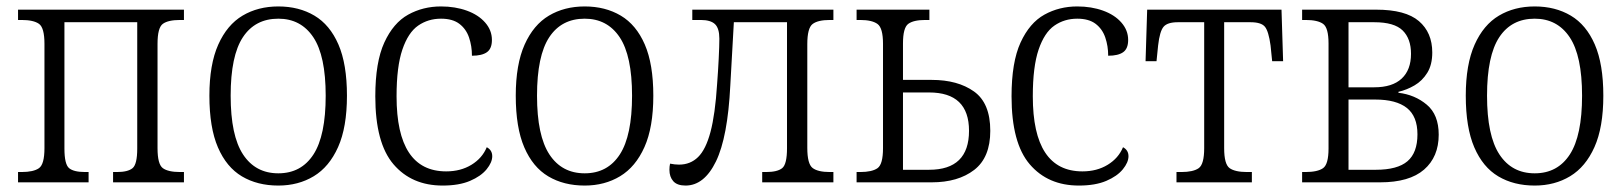

<svg xmlns="http://www.w3.org/2000/svg" viewBox="-20 -566 5041 596"><path d="M36 0V-32H47Q84 -32 101 -44Q118 -56 118 -106V-430Q118 -480 101 -492Q84 -504 47 -504H36V-536H551V-504H539Q502 -504 485.5 -492Q469 -480 469 -430V-106Q469 -56 485.5 -44Q502 -32 539 -32H551V0H331V-32H343Q377 -32 391.5 -44Q406 -56 406 -105V-497H180V-105Q180 -56 194.5 -44Q209 -32 244 -32H255V0Z M844 10Q779 10 731 -18.5Q683 -47 656.5 -108.5Q630 -170 630 -269Q630 -366 657.5 -427.5Q685 -489 733 -517.5Q781 -546 844 -546Q908 -546 956 -517.5Q1004 -489 1030.5 -428Q1057 -367 1057 -269Q1057 -171 1029.5 -109.5Q1002 -48 954 -19Q906 10 844 10ZM844 -28Q915 -28 953 -86.5Q991 -145 991 -269Q991 -393 952.5 -450.5Q914 -508 844 -508Q772 -508 734 -450.5Q696 -393 696 -269Q696 -145 734.5 -86.5Q773 -28 844 -28Z M1354 10Q1258 10 1201.5 -56Q1145 -122 1145 -267Q1145 -373 1173 -434Q1201 -495 1247 -520.5Q1293 -546 1349 -546Q1393 -546 1429 -533Q1465 -520 1486 -496Q1507 -472 1507 -442Q1507 -415 1491.5 -404Q1476 -393 1445 -393Q1445 -423 1436 -449.5Q1427 -476 1406 -492Q1385 -508 1349 -508Q1309 -508 1278 -486.5Q1247 -465 1229 -412Q1211 -359 1211 -267Q1211 -34 1365 -34Q1410 -34 1443.5 -54.5Q1477 -75 1491 -109Q1508 -100 1508 -81Q1508 -62 1490.5 -40.5Q1473 -19 1439 -4.5Q1405 10 1354 10Z M1795 10Q1730 10 1682 -18.5Q1634 -47 1607.5 -108.5Q1581 -170 1581 -269Q1581 -366 1608.5 -427.5Q1636 -489 1684 -517.5Q1732 -546 1795 -546Q1859 -546 1907 -517.5Q1955 -489 1981.5 -428Q2008 -367 2008 -269Q2008 -171 1980.5 -109.5Q1953 -48 1905 -19Q1857 10 1795 10ZM1795 -28Q1866 -28 1904 -86.5Q1942 -145 1942 -269Q1942 -393 1903.5 -450.5Q1865 -508 1795 -508Q1723 -508 1685 -450.5Q1647 -393 1647 -269Q1647 -145 1685.5 -86.5Q1724 -28 1795 -28Z M2108 10Q2082 10 2070 -3.5Q2058 -17 2058 -39Q2058 -44 2058.5 -49Q2059 -54 2060 -58Q2075 -55 2088 -55Q2123 -55 2147 -78.5Q2171 -102 2185.5 -156.5Q2200 -211 2206 -305Q2209 -344 2211 -384Q2213 -424 2213 -446Q2213 -478 2199.5 -491Q2186 -504 2155 -504H2129V-536H2567V-504H2556Q2519 -504 2502.5 -491.5Q2486 -479 2486 -429V-107Q2486 -57 2502.5 -44.5Q2519 -32 2556 -32H2567V0H2346V-32H2358Q2393 -32 2408 -44Q2423 -56 2423 -106V-497H2258L2247 -301Q2239 -140 2202.5 -65Q2166 10 2108 10Z M2639 0V-32H2650Q2687 -32 2704 -44Q2721 -56 2721 -106V-430Q2721 -479 2704 -491.5Q2687 -504 2650 -504H2639V-536H2865V-504H2852Q2816 -504 2799.5 -492Q2783 -480 2783 -431V-318H2872Q2953 -318 3003.5 -282Q3054 -246 3054 -160Q3054 -77 3004 -38.5Q2954 0 2872 0ZM2783 -39H2864Q2988 -39 2988 -160Q2988 -279 2864 -279H2783Z M3329 10Q3233 10 3176.5 -56Q3120 -122 3120 -267Q3120 -373 3148 -434Q3176 -495 3222 -520.5Q3268 -546 3324 -546Q3368 -546 3404 -533Q3440 -520 3461 -496Q3482 -472 3482 -442Q3482 -415 3466.5 -404Q3451 -393 3420 -393Q3420 -423 3411 -449.5Q3402 -476 3381 -492Q3360 -508 3324 -508Q3284 -508 3253 -486.5Q3222 -465 3204 -412Q3186 -359 3186 -267Q3186 -34 3340 -34Q3385 -34 3418.5 -54.5Q3452 -75 3466 -109Q3483 -100 3483 -81Q3483 -62 3465.5 -40.5Q3448 -19 3414 -4.5Q3380 10 3329 10Z M3632 0V-32H3647Q3684 -32 3701 -44Q3718 -56 3718 -106V-497H3636Q3604 -497 3592 -483Q3580 -469 3575 -425L3570 -376H3536L3541 -536H3958L3963 -376H3929L3924 -425Q3918 -469 3906.5 -483Q3895 -497 3862 -497H3780V-106Q3780 -56 3797 -44Q3814 -32 3851 -32H3866V0Z M4022 0V-32H4032Q4070 -32 4087 -44Q4104 -56 4104 -105V-431Q4104 -480 4087 -492Q4070 -504 4033 -504H4022V-536H4252Q4343 -536 4384.5 -500.5Q4426 -465 4426 -403Q4426 -365 4410.5 -340Q4395 -315 4371 -301Q4347 -287 4321 -281V-278Q4372 -272 4409 -241Q4446 -210 4446 -148Q4446 -79 4400.5 -39.5Q4355 0 4264 0ZM4166 -295H4246Q4302 -295 4331 -322Q4360 -349 4360 -399Q4360 -446 4334 -471.5Q4308 -497 4246 -497H4166ZM4166 -39H4251Q4318 -39 4349 -65.5Q4380 -92 4380 -149Q4380 -205 4347 -231Q4314 -257 4249 -257H4166Z M4744 10Q4679 10 4631 -18.5Q4583 -47 4556.5 -108.5Q4530 -170 4530 -269Q4530 -366 4557.5 -427.5Q4585 -489 4633 -517.5Q4681 -546 4744 -546Q4808 -546 4856 -517.5Q4904 -489 4930.5 -428Q4957 -367 4957 -269Q4957 -171 4929.5 -109.5Q4902 -48 4854 -19Q4806 10 4744 10ZM4744 -28Q4815 -28 4853 -86.5Q4891 -145 4891 -269Q4891 -393 4852.5 -450.5Q4814 -508 4744 -508Q4672 -508 4634 -450.5Q4596 -393 4596 -269Q4596 -145 4634.5 -86.5Q4673 -28 4744 -28Z"/></svg>

Font: Noto Serif SemiCondensed Light
Style: Regular
Weight: 300
Width: 4
Designer: Monotype Design Team
Foundry: Monotype Imaging Inc.
Version: Version 2.013